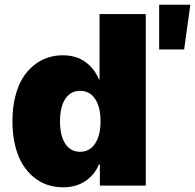

<svg xmlns="http://www.w3.org/2000/svg" viewBox="-20 -787 827 814"><path d="M247.2 7.1Q211.6 7.1 180 -3.7Q148.4 -14.6 121.4 -37.1Q94.5 -59.7 74.8 -92.3Q55 -125 43.9 -171.2Q32.7 -217.3 32.7 -272.7Q32.7 -330.3 44.6 -377.5Q56.5 -424.7 76.5 -456.7Q96.6 -488.6 124.1 -510.7Q151.6 -532.7 182.2 -542.6Q212.7 -552.6 245.7 -552.6Q303.3 -552.6 342.5 -523.8Q381.7 -495 399.1 -450.3H402V-727.3H598V0H403.4V-89.5H399.1Q381.4 -45.8 342 -19.4Q302.6 7.1 247.2 7.1ZM406.2 -272.7Q406.2 -333.5 383.2 -367.7Q360.1 -402 319.6 -402Q279.1 -402 256.7 -367.7Q234.4 -333.5 234.4 -272.7Q234.4 -212 256.7 -177.7Q279.1 -143.5 319.6 -143.5Q360.1 -143.5 383.2 -178.3Q406.2 -213.1 406.2 -272.7ZM654.8 -577.4V-767H786.9L760.7 -577.4Z"/></svg>

Font: Karasuma Gothic
Style: Black
Weight: 900
Designer: Rasmus Andersson / Ryoko Nishizuka
Foundry: Genbu
Version: Version 1.00